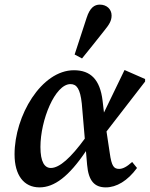

<svg xmlns="http://www.w3.org/2000/svg" viewBox="-20 -797 648 831"><path d="M155 -161C155 -277 218 -433 285 -433C312 -433 327 -413 334 -349L347 -197C287 -115 238 -70 200 -70C173 -70 155 -96 155 -161ZM151 14C215 14 278 -33 352 -143L357 -84C363 -14 389 14 438 14C484 14 532 -14 573 -70L552 -96C529 -75 511 -66 496 -66C473 -66 463 -77 455 -135L441 -228L608 -444V-455L519 -494L430 -310L424 -361C413 -453 372 -493 300 -493C159 -493 43 -296 43 -129C43 -39 83 14 151 14ZM303 -561 335 -544C368 -584 399 -624 431 -664C453 -691 463 -707 463 -730C463 -757 442 -777 412 -777C389 -777 369 -764 355 -720C338 -669 320 -614 303 -561Z"/></svg>

Font: Source Serif Pro Semibold
Style: Italic
Weight: 600
Italic angle: -12°
Designer: Frank Grießhammer
Foundry: Adobe Systems Incorporated
Version: Version 3.001;hotconv 1.0.111;makeotfexe 2.5.65597